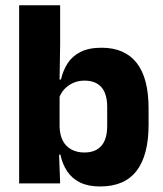

<svg xmlns="http://www.w3.org/2000/svg" viewBox="-20 -680 606 712"><path d="M351.5 11.5Q307.5 11.5 277.5 -3Q247.5 -17.5 229.5 -44.2Q211.5 -71 204 -106.5H164.5L201 -209.5Q202 -179 213 -158Q224 -137 244.5 -125.8Q265 -114.5 292.5 -114.5Q334.5 -114.5 356 -139.2Q377.5 -164 377.5 -213.5V-283Q377.5 -332 356.2 -356.5Q335 -381 293 -381Q269.5 -381 250.2 -372Q231 -363 217.8 -348.2Q204.5 -333.5 198.5 -314.5L164 -385H206Q213.5 -418 230.5 -444.8Q247.5 -471.5 278.2 -487.2Q309 -503 356.5 -503Q442.5 -503 486.8 -446.8Q531 -390.5 531 -278V-218Q531 -104.5 486.5 -46.5Q442 11.5 351.5 11.5ZM203 0H51V-660.5H203V-513.5L200.5 -356L201 -342.5V-154L198.5 -124.5Z"/></svg>

Font: Anek Malayalam Medium
Style: Bold
Weight: 700
Version: Version 1.003